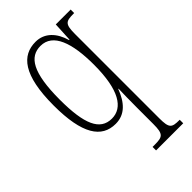

<svg xmlns="http://www.w3.org/2000/svg" viewBox="-240 -618 930 930"><g transform="rotate(-45 225.0 -153.5)"><path d="M244 239H430V215H428C376 215 365 208 365 140V-436C365 -505 376 -512 430 -512H434V-536H332L327 -437H324C306 -501 265 -546 203 -546C110 -546 47 -475 47 -265C47 -70 101 10 197 10C262 10 300 -35 325 -101H327C326 -79 325 -16 325 28V139C325 208 313 215 258 215H244ZM202 -21C121 -21 88 -97 88 -264C88 -451 131 -515 206 -515C291 -515 325 -417 325 -267C325 -94 276 -21 202 -21Z"/></g></svg>

Font: Noto Serif Sinhala ExtraCondensed ExtraLight
Style: Regular
Weight: 200
Width: 2
Designer: Jelle Bosma - Monotype Design Team
Foundry: Monotype Imaging Inc.
Version: Version 2.007